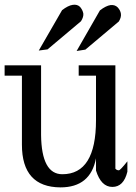

<svg xmlns="http://www.w3.org/2000/svg" viewBox="-30 -797 590 832"><path d="M302 -576 340 -582 485 -704Q496 -722 494 -737Q492 -752 480 -765Q468 -777 449 -775Q429 -772 403 -752ZM138 -578 176 -583 321 -705Q333 -724 331 -739Q328 -754 317 -767Q305 -779 285 -776Q265 -773 239 -753ZM311 -469H386V-276Q386 -42 240 -42Q150 -42 148 -212V-514H-10V-469H65V-170Q65 14 232 15Q362 15 386 -111V-58Q408 13 457 13Q506 13 522 -53V-98Q491 -59 485 -59Q476 -59 470 -66V-514H311Z"/></svg>

Font: Sawarabi Mincho
Style: Regular
Weight: 400
Version: Version 1.082; ttfautohint (v1.8.4.7-5d5b)